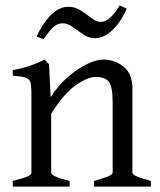

<svg xmlns="http://www.w3.org/2000/svg" viewBox="-20 -689 592 709"><path d="M327 0V-21Q396 -39 396 -51V-310Q396 -369 382 -387Q368 -405 333 -405Q304 -405 260 -374.5Q216 -344 169 -269V-51Q169 -44 187.5 -36Q206 -28 237 -21V0H27V-21Q60 -29 78 -36Q96 -43 96 -51V-348Q96 -373 92.5 -385Q89 -397 75 -402Q61 -407 27 -410V-430Q61 -436 89 -445.5Q117 -455 145 -469L161 -452L167 -330Q195 -374 231 -405Q267 -436 301.5 -452.5Q336 -469 361 -469Q403 -469 436 -443Q469 -417 469 -362V-51Q469 -45 484 -38Q499 -31 537 -21V0ZM448 -657Q437 -631 419 -605.5Q401 -580 378.5 -564Q356 -548 331 -548Q308 -548 288 -561.5Q268 -575 249 -589Q230 -603 211 -603Q191 -603 175 -587Q159 -571 141 -544L115 -554Q127 -580 144.5 -605.5Q162 -631 184.5 -647.5Q207 -664 232 -664Q257 -664 278 -650.5Q299 -637 317.5 -622.5Q336 -608 351 -608Q370 -608 387.5 -624.5Q405 -641 422 -669Z"/></svg>

Font: ChillKai
Style: Regular
Weight: 400
Designer: ChillType
Foundry: 寒蝉字型
Version: Version 2.000